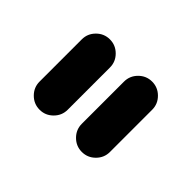

<svg xmlns="http://www.w3.org/2000/svg" viewBox="-64 -845 471 471"><g transform="rotate(45 171.0 -610.0)"><path d="M97.7 -488.3Q77.6 -488.3 63.2 -502.7Q48.8 -517.1 48.8 -537.1V-683.6Q48.8 -703.6 63.2 -718Q77.6 -732.4 97.7 -732.4Q117.7 -732.4 132.1 -718Q146.5 -703.6 146.5 -683.6V-537.1Q146.5 -517.1 132.1 -502.7Q117.7 -488.3 97.7 -488.3ZM244.1 -488.3Q224.1 -488.3 209.7 -502.7Q195.3 -517.1 195.3 -537.1V-683.6Q195.3 -703.6 209.7 -718Q224.1 -732.4 244.1 -732.4Q264.2 -732.4 278.6 -718Q293 -703.6 293 -683.6V-537.1Q293 -517.1 278.6 -502.7Q264.2 -488.3 244.1 -488.3Z"/></g></svg>

Font: Audex
Style: Regular
Weight: 400
Designer: GGBotNet
Foundry: GGBotNet
Version: 1.00